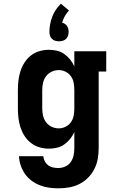

<svg xmlns="http://www.w3.org/2000/svg" viewBox="-20 -798 640 1041"><path d="M296 223Q271 223 245.5 219.5Q220 216 196 206.5Q172 197 151 181.5Q130 166 115.5 145Q101 124 92.5 99.5Q84 75 83 49H215Q216 64 223 77Q230 90 241.5 98.5Q253 107 267.5 110Q282 113 296 113Q316 113 334.5 104.5Q353 96 364 80Q375 64 379 44.5Q383 25 383 5V-82Q374 -62 360 -44.5Q346 -27 328 -14.5Q310 -2 288.5 3Q267 8 245 8Q219 8 193.5 0.5Q168 -7 147.5 -23Q127 -39 113 -61Q99 -83 91 -107.5Q83 -132 80 -158Q77 -184 77 -210V-310Q77 -336 80 -362Q83 -388 91 -412.5Q99 -437 113 -459Q127 -481 147.5 -497Q168 -513 193.5 -520.5Q219 -528 245 -528Q267 -528 288.5 -523Q310 -518 328 -505.5Q346 -493 360 -475.5Q374 -458 383 -438V-520H556V-410H515V5Q515 34 510 63Q505 92 491.5 118.5Q478 145 457 166Q436 187 410 200Q384 213 355 218Q326 223 296 223ZM299 -102Q318 -102 336 -111Q354 -120 365 -136Q376 -152 379.5 -171.5Q383 -191 383 -210V-310Q383 -329 379.5 -348.5Q376 -368 365 -384Q354 -400 336 -409Q318 -418 299 -418Q279 -418 260.5 -409.5Q242 -401 230 -385Q218 -369 213.5 -349.5Q209 -330 209 -310V-210Q209 -190 213.5 -170.5Q218 -151 230 -135Q242 -119 260.5 -110.5Q279 -102 299 -102ZM300 -574Q290 -574 279.5 -577Q269 -580 261.5 -587.5Q254 -595 251 -605Q248 -615 248 -625Q248 -647 252 -667.5Q256 -688 263.5 -708Q271 -728 283 -745.5Q295 -763 310 -778L354 -741Q341 -727 331.5 -710.5Q322 -694 317 -675Q325 -673 332 -668.5Q339 -664 343.5 -657Q348 -650 350 -642Q352 -634 352 -625Q352 -615 349 -605Q346 -595 338.5 -587.5Q331 -580 320.5 -577Q310 -574 300 -574Z"/></svg>

Font: Iosevka Etoile Extrabold
Style: Regular
Weight: 800
Designer: Belleve Invis
Foundry: Belleve Invis
Version: Version 22.1.2; ttfautohint (v1.8.4)